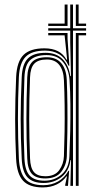

<svg xmlns="http://www.w3.org/2000/svg" viewBox="-20 -820 415 847"><path d="M290.5 0 293.2 -113.5H290.8Q284.8 -65.5 251.4 -39.1Q218 -12.8 172.5 -12.8Q125 -12.8 101.8 -37.1Q78.5 -61.5 75.8 -120Q71.2 -211.2 71.2 -295.5Q71.2 -379.8 75.8 -479.5Q78.2 -537 103 -562Q127.8 -587 181.8 -587Q227.2 -587 255.2 -559.9Q283.2 -532.8 290.2 -484H293L289.8 -632.2V-685H192.8V-695.2H289.8V-800H302V-695.2H359.8V-685H302V0ZM192.8 -705.5V-716H265.2V-800H278V-705.5ZM314.5 -705.5V-800H326.8V-716H359.8V-705.5ZM168.8 6.8Q109.2 6.8 81.8 -22.8Q54.2 -52.2 51 -120.2Q46.8 -208.5 46.8 -294.2Q46.8 -380 51.2 -480.5Q54.5 -549 84 -577.9Q113.5 -606.8 176 -606.8Q246 -606.8 273.2 -556.8H276.2L265.2 -662.2V-664.2H192.8V-674.5H278V-648.8L286 -530H282.5Q266.5 -566.2 240 -581.5Q213.5 -596.8 179.2 -596.8Q120 -596.8 93.1 -569.4Q66.2 -542 63.2 -479.5Q59 -381.5 59.1 -296.1Q59.2 -210.8 63.2 -120.5Q66.2 -59.5 90.8 -31.2Q115.2 -3 171.2 -3Q207.2 -3 236.4 -19.6Q265.5 -36.2 281.8 -66.5H285L279.8 0H267.8V-5.2L275.5 -41.8H272.8Q257.5 -19.8 230.5 -6.5Q203.5 6.8 168.8 6.8ZM314.5 0V-674.5H359.8V-664.2H326.8V0ZM176.2 -22.8Q220.5 -22.8 252.4 -50.6Q284.2 -78.5 286.2 -130.5Q288.5 -183 289.8 -242.4Q291 -301.8 290.5 -359.9Q290 -418 286.8 -466.5Q283.5 -514.8 258.5 -545.9Q233.5 -577 185.2 -577Q138.5 -577 114.2 -555.8Q90 -534.5 87.8 -479Q84.2 -386 84.1 -298.6Q84 -211.2 87.8 -121Q90.2 -66.8 111.5 -44.8Q132.8 -22.8 176.2 -22.8ZM179.5 -32.8Q139 -32.8 120.5 -53.2Q102 -73.8 100.2 -121.2Q96.5 -211.8 96.5 -294.4Q96.5 -377 100.2 -479Q102 -526.2 122 -546.9Q142 -567.5 186.5 -567.5Q227.8 -567.5 250.1 -541.4Q272.5 -515.2 274.5 -466.8Q276.8 -414.2 277.4 -355.1Q278 -296 277.2 -237.9Q276.5 -179.8 274.8 -130.8Q273.2 -92.8 250.8 -62.8Q228.2 -32.8 179.5 -32.8ZM180 -42.5Q222.2 -42.5 241.5 -69.6Q260.8 -96.8 262 -131Q264 -180.5 264.9 -238.5Q265.8 -296.5 265.1 -355.2Q264.5 -414 262 -466.5Q260.2 -510.2 241.2 -533.9Q222.2 -557.5 186.8 -557.5Q148.5 -557.5 131.2 -539.1Q114 -520.8 112.5 -478.8Q108.5 -377.2 108.8 -294Q109 -210.8 112.5 -121.5Q114 -79.2 129.8 -60.9Q145.5 -42.5 180 -42.5Z"/></svg>

Font: Big Shoulders Inline Text Light
Style: Regular
Weight: 300
Designer: Patric King
Foundry: XO Type Co
Version: Version 1.000